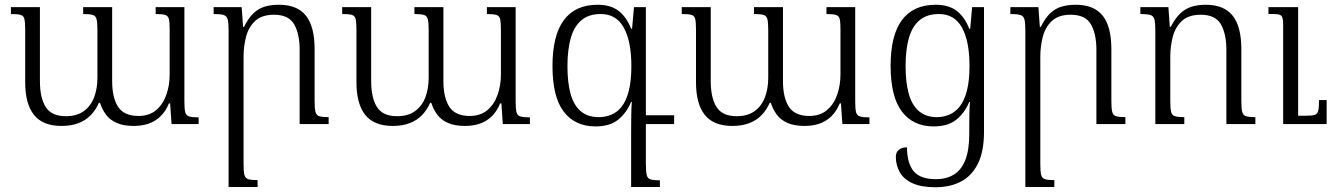

<svg xmlns="http://www.w3.org/2000/svg" viewBox="-20 -522 5612 808"><path d="M635 -492H756V-94Q756 -64 759.5 -50Q763 -36 776 -32Q789 -28 816 -28V0H702L696 -87H691Q677 -53 655 -32Q633 -11 605 -1.5Q577 8 543 8Q500 8 471.5 -4.5Q443 -17 426.5 -39Q410 -61 401 -89H396Q383 -59 361.5 -37Q340 -15 309.5 -3.5Q279 8 239 8Q160 8 123 -38.5Q86 -85 86 -176V-398Q86 -429 82.5 -442.5Q79 -456 66.5 -459.5Q54 -463 26 -463V-492H148V-181Q148 -110 172.5 -71.5Q197 -33 257 -33Q304 -33 333.5 -55Q363 -77 376.5 -113.5Q390 -150 390 -195V-396Q390 -427 386.5 -441Q383 -455 370.5 -459Q358 -463 330 -463V-492H452V-181Q452 -111 477 -72.5Q502 -34 563 -34Q608 -34 637 -58.5Q666 -83 680 -123Q694 -163 694 -209V-396Q694 -427 691 -441Q688 -455 675.5 -459Q663 -463 635 -463Z M1363 -29V0H1241V-313Q1241 -379 1218 -419.5Q1195 -460 1133 -460Q1082 -460 1054 -434Q1026 -408 1015.5 -367.5Q1005 -327 1005 -283V169Q1005 200 1008.5 214Q1012 228 1024.5 232Q1037 236 1064 236V265H942V-396Q942 -427 938 -441Q934 -455 921 -459Q908 -463 879 -463V-492H997L1003 -409H1007Q1026 -447 1047.5 -467Q1069 -487 1095.5 -494.5Q1122 -502 1154 -502Q1231 -502 1267.5 -456Q1304 -410 1304 -315V-97Q1304 -66 1307.5 -51.5Q1311 -37 1323.5 -33Q1336 -29 1363 -29Z M2029 -492H2150V-94Q2150 -64 2153.5 -50Q2157 -36 2170 -32Q2183 -28 2210 -28V0H2096L2090 -87H2085Q2071 -53 2049 -32Q2027 -11 1999 -1.5Q1971 8 1937 8Q1894 8 1865.5 -4.5Q1837 -17 1820.5 -39Q1804 -61 1795 -89H1790Q1777 -59 1755.5 -37Q1734 -15 1703.5 -3.5Q1673 8 1633 8Q1554 8 1517 -38.5Q1480 -85 1480 -176V-398Q1480 -429 1476.5 -442.5Q1473 -456 1460.5 -459.5Q1448 -463 1420 -463V-492H1542V-181Q1542 -110 1566.5 -71.5Q1591 -33 1651 -33Q1698 -33 1727.5 -55Q1757 -77 1770.5 -113.5Q1784 -150 1784 -195V-396Q1784 -427 1780.5 -441Q1777 -455 1764.5 -459Q1752 -463 1724 -463V-492H1846V-181Q1846 -111 1871 -72.5Q1896 -34 1957 -34Q2002 -34 2031 -58.5Q2060 -83 2074 -123Q2088 -163 2088 -209V-396Q2088 -427 2085 -441Q2082 -455 2069.5 -459Q2057 -463 2029 -463Z M2648 -492H2698V166Q2698 199 2701.5 214Q2705 229 2717.5 233Q2730 237 2757 237V265H2636V37Q2636 -4 2636.5 -37Q2637 -70 2639 -93H2636Q2616 -46 2581 -18Q2546 10 2486 10Q2400 10 2352.5 -52Q2305 -114 2305 -244Q2305 -373 2353 -437.5Q2401 -502 2495 -502Q2550 -502 2583.5 -476Q2617 -450 2636 -401H2640ZM2500 -29Q2527 -29 2552 -39Q2577 -49 2596 -73Q2615 -97 2626 -139Q2637 -181 2637 -244Q2637 -347 2605.5 -405Q2574 -463 2508 -463Q2458 -463 2427 -437Q2396 -411 2382 -362Q2368 -313 2368 -243Q2368 -174 2381.5 -126Q2395 -78 2424.5 -53.5Q2454 -29 2500 -29ZM2679 0V-37H2817V0Z M3458 -492H3579V-94Q3579 -64 3582.5 -50Q3586 -36 3599 -32Q3612 -28 3639 -28V0H3525L3519 -87H3514Q3500 -53 3478 -32Q3456 -11 3428 -1.5Q3400 8 3366 8Q3323 8 3294.5 -4.5Q3266 -17 3249.5 -39Q3233 -61 3224 -89H3219Q3206 -59 3184.5 -37Q3163 -15 3132.5 -3.5Q3102 8 3062 8Q2983 8 2946 -38.5Q2909 -85 2909 -176V-398Q2909 -429 2905.5 -442.5Q2902 -456 2889.5 -459.5Q2877 -463 2849 -463V-492H2971V-181Q2971 -110 2995.5 -71.5Q3020 -33 3080 -33Q3127 -33 3156.5 -55Q3186 -77 3199.5 -113.5Q3213 -150 3213 -195V-396Q3213 -427 3209.5 -441Q3206 -455 3193.5 -459Q3181 -463 3153 -463V-492H3275V-181Q3275 -111 3300 -72.5Q3325 -34 3386 -34Q3431 -34 3460 -58.5Q3489 -83 3503 -123Q3517 -163 3517 -209V-396Q3517 -427 3514 -441Q3511 -455 3498.5 -459Q3486 -463 3458 -463Z M3916 266Q3857 266 3820 249Q3783 232 3766.5 202.5Q3750 173 3750 138Q3750 119 3762.5 108.5Q3775 98 3797 98Q3797 164 3824.5 198Q3852 232 3919 232Q3963 232 3994.5 212.5Q4026 193 4042.5 151Q4059 109 4059 41V1Q4059 -16 4059.5 -44Q4060 -72 4062 -93H4059Q4039 -46 4004 -18Q3969 10 3909 10Q3823 10 3775.5 -52.5Q3728 -115 3728 -245Q3728 -374 3776 -438Q3824 -502 3918 -502Q3973 -502 4006.5 -476Q4040 -450 4059 -401H4063L4071 -492H4121V33Q4121 114 4096 165.5Q4071 217 4025 241.5Q3979 266 3916 266ZM3923 -29Q3950 -29 3975 -39.5Q4000 -50 4019 -74Q4038 -98 4049 -140Q4060 -182 4060 -245Q4060 -348 4028.5 -405.5Q3997 -463 3931 -463Q3881 -463 3850 -437Q3819 -411 3805 -362.5Q3791 -314 3791 -244Q3791 -175 3804.5 -127Q3818 -79 3847.5 -54Q3877 -29 3923 -29Z M4716 -29V0H4594V-313Q4594 -379 4571 -419.5Q4548 -460 4486 -460Q4435 -460 4407 -434Q4379 -408 4368.5 -367.5Q4358 -327 4358 -283V169Q4358 200 4361.5 214Q4365 228 4377.5 232Q4390 236 4417 236V265H4295V-396Q4295 -427 4291 -441Q4287 -455 4274 -459Q4261 -463 4232 -463V-492H4350L4356 -409H4360Q4379 -447 4400.5 -467Q4422 -487 4448.5 -494.5Q4475 -502 4507 -502Q4584 -502 4620.5 -456Q4657 -410 4657 -315V-97Q4657 -66 4660.5 -51.5Q4664 -37 4676.5 -33Q4689 -29 4716 -29Z M5263 -29V0H5141V-313Q5141 -379 5118 -419.5Q5095 -460 5033 -460Q4982 -460 4954 -434Q4926 -408 4915.5 -367.5Q4905 -327 4905 -283V-96Q4905 -65 4908.5 -51Q4912 -37 4924.5 -33Q4937 -29 4964 -29V0H4842V-396Q4842 -427 4838 -441Q4834 -455 4821 -459Q4808 -463 4779 -463V-492H4897L4903 -409H4907Q4926 -446 4947.5 -466Q4969 -486 4995.5 -494Q5022 -502 5054 -502Q5131 -502 5167.5 -456Q5204 -410 5204 -315V-97Q5204 -66 5207.5 -51.5Q5211 -37 5223.5 -33Q5236 -29 5263 -29ZM5563 -101V0H5380V-418Q5380 -447 5373 -455Q5366 -463 5340 -463H5318V-492H5443V-35H5477Q5501 -35 5512.5 -38.5Q5524 -42 5527.5 -56Q5531 -70 5531 -101Z"/></svg>

Font: Noto Serif Armenian Light
Style: Regular
Weight: 300
Version: Version 2.007